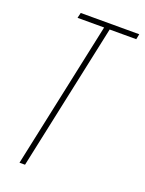

<svg xmlns="http://www.w3.org/2000/svg" viewBox="-137 -781 640 848"><g transform="rotate(20 183.5 -357.0)"><path d="M64 0 211 -689H86L92 -714H367L362 -689H237L90 0Z"/></g></svg>

Font: Noto Sans Display Condensed Thin
Style: Italic
Weight: 250
Width: 3
Italic angle: -12°
Designer: Monotype Design Team
Foundry: Monotype Imaging Inc.
Version: Version 1.900